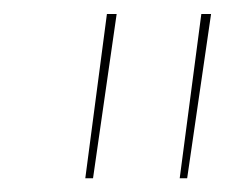

<svg xmlns="http://www.w3.org/2000/svg" viewBox="-20 -701 343 278"><path d="M103.5 -442.9 134.8 -680.7H148.9L114.7 -442.9ZM240.2 -442.9 271.5 -680.7H285.6L251 -442.9Z"/></svg>

Font: Fira Sans Compressed Hair
Style: Italic
Weight: 100
Width: 3
Italic angle: -8°
Designer: Carrois Corporate & Edenspiekermann AG
Foundry: Carrois Corporate GbR & Edenspiekermann AG
Version: Version 4.203;PS 004.203;hotconv 1.0.88;makeotf.lib2.5.64775